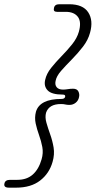

<svg xmlns="http://www.w3.org/2000/svg" viewBox="-89 -744 441 884"><path d="M211 -298.5Q213 -308.5 200 -308.5Q149 -308.5 130.5 -327.8Q112 -347 119 -376.5Q125 -404.5 146.5 -431.5Q168 -458.5 194.5 -485.5Q221 -512.5 243.2 -540.2Q265.5 -568 274 -597.5Q287 -643.5 269.5 -666.5Q252 -689.5 213.5 -689.5H173.5Q155 -689.5 159.5 -707Q162.5 -724.5 184 -724.5H229Q293 -724.5 317.2 -687.2Q341.5 -650 325.5 -593Q316.5 -559.5 292.8 -528.8Q269 -498 241.5 -470.2Q214 -442.5 192.5 -418Q171 -393.5 167 -371.5Q163 -353.5 172 -342.5Q181 -331.5 201 -331.5Q212.5 -331.5 223.5 -333.5Q234.5 -335.5 247.5 -335.5Q265.5 -335.5 271.8 -323.2Q278 -311 275 -297.5Q272 -281 259.5 -271Q247 -261 231 -261Q219 -261 211.5 -263Q204 -265 191.5 -265Q136.5 -265 123 -225Q117.5 -204 124.8 -178.8Q132 -153.5 142.2 -125Q152.5 -96.5 157.8 -64.8Q163 -33 153 1.5Q138 54.5 95.8 87.2Q53.5 120 -15 120H-48Q-73.5 120 -68.5 100.5Q-65 84 -42.5 84H-9Q34.5 84 62 59.5Q89.5 35 102.5 -10.5Q111 -39.5 105.8 -67.2Q100.5 -95 90.8 -122Q81 -149 75.2 -175.8Q69.5 -202.5 76.5 -229.5Q94 -288.5 194.5 -288.5Q208.5 -288.5 211 -298.5Z"/></svg>

Font: Fraunces 144pt SuperSoft Light
Style: Italic
Weight: 300
Italic angle: -16°
Version: Version 1.000;[b76b70a41]